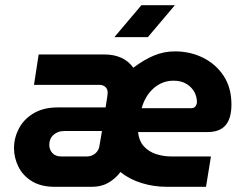

<svg xmlns="http://www.w3.org/2000/svg" viewBox="-20 -720 936 740"><path d="M191 0Q138 0 103 -21.5Q68 -43 51 -77.5Q34 -112 34 -149Q34 -188 52.5 -224Q71 -260 109 -283Q147 -306 203 -306H387L392 -338Q393 -344 394 -351.5Q395 -359 395 -363Q395 -377 386 -385Q377 -393 363 -393H111L129 -510H384Q419 -510 447 -497.5Q475 -485 494 -459Q535 -490 573.5 -506Q612 -522 654 -522Q713 -522 762.5 -497.5Q812 -473 842 -427.5Q872 -382 872 -317Q872 -291 866.5 -271Q861 -251 849.5 -237.5Q838 -224 820.5 -217.5Q803 -211 779 -211H512Q516 -176 535 -155.5Q554 -135 582 -126Q610 -117 641 -117H793L774 0H624Q572 0 525.5 -14.5Q479 -29 444 -57L441 -53Q423 -30 396.5 -15Q370 0 334 0ZM216 -117H315Q333 -117 346.5 -128Q360 -139 363 -156L373 -215H227Q203 -215 186.5 -200.5Q170 -186 170 -162Q170 -143 182 -130Q194 -117 216 -117ZM526 -303H717Q729 -303 734 -311Q739 -319 739 -326Q739 -348 728.5 -366.5Q718 -385 698 -397Q678 -409 649 -409Q625 -409 605 -400.5Q585 -392 569.5 -377.5Q554 -363 543 -344Q532 -325 526 -303ZM421 -577 525 -700H654L550 -577Z"/></svg>

Font: MuseoModerno Thin SemiBold
Style: Italic
Weight: 600
Italic angle: -9°
Version: Version 1.003